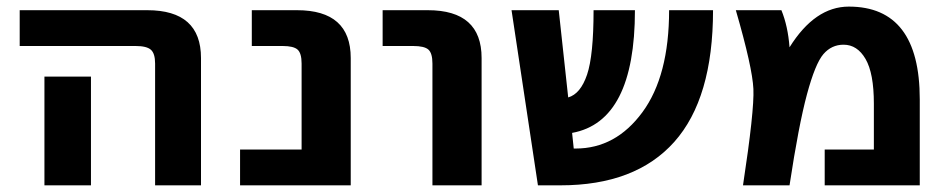

<svg xmlns="http://www.w3.org/2000/svg" viewBox="-20 -554 2838 576"><path d="M39.1 -416V-523.4H421.9Q583 -523.4 583 -379.9V2H445.3V-363.3Q445.3 -393.6 432.6 -404.8Q419.9 -416 386.7 -416ZM252.9 -324.2V-132.8V2H113.3V-132.8V-324.2Z M700.2 2V-105.5H884.8V-363.3Q884.8 -394.5 872.6 -405.3Q860.4 -416 828.1 -416H735.4V-523.4H871.1Q1032.2 -523.4 1032.2 -379.9V2Z M1127.9 -416V-523.4H1263.7Q1424.8 -523.4 1424.8 -379.9V2H1277.3V-363.3Q1277.3 -394.5 1265.1 -405.3Q1252.9 -416 1219.7 -416Z M1593.8 2 1514.6 -523.4H1656.2L1684.6 -261.7Q1721.7 -272.5 1741.2 -330.1Q1760.7 -387.7 1760.7 -523.4H1884.8Q1884.8 -189.5 1696.3 -155.3L1701.2 -108.4H1707Q1827.1 -108.4 1907.2 -217.3Q1987.3 -326.2 1987.3 -523.4H2119.1Q2119.1 -258.8 2002.9 -128.4Q1886.7 2 1661.1 2Z M2348.6 -412.1Q2424.8 -534.2 2526.4 -534.2Q2739.3 -534.2 2739.3 -255.9V2H2454.1V-105.5H2601.6V-243.2Q2601.6 -334 2576.7 -377Q2551.8 -419.9 2510.7 -419.9Q2474.6 -419.9 2450.2 -391.6Q2425.8 -363.3 2400.9 -271Q2376 -178.7 2348.6 2H2209Q2243.2 -222.7 2240.2 -287.1Q2237.3 -351.6 2187.5 -523.4H2324.2Q2343.8 -475.6 2348.6 -412.1Z"/></svg>

Font: Nasu
Style: Bold
Weight: 700
Designer: Ryoko NISHIZUKA (kana &amp; ideographs); Paul D. Hunt (Latin, Greek &amp; Cyrillic); Wenlong ZHANG (bopomofo); Sandoll C
Version: Version 2014.1215